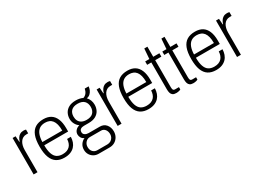

<svg xmlns="http://www.w3.org/2000/svg" viewBox="-26 -1444 3261 2400"><g transform="rotate(-30 1604.5 -244.5)"><path d="M66 0V-526H109L115 -442H120Q128 -469 141.5 -490.5Q155 -512 177 -525Q199 -538 230 -538Q241 -538 250 -536.5Q259 -535 264 -533V-479H238Q209 -479 187.5 -467Q166 -455 151.5 -433.5Q137 -412 129.5 -383Q122 -354 122 -319V0Z M508 12Q441 12 395.5 -17Q350 -46 327 -107Q304 -168 304 -263Q304 -360 327.5 -420.5Q351 -481 397.5 -509.5Q444 -538 514 -538Q578 -538 620.5 -511.5Q663 -485 685.5 -431.5Q708 -378 708 -298V-249H363Q363 -174 379.5 -126.5Q396 -79 428.5 -58Q461 -37 509 -37Q545 -37 570.5 -47Q596 -57 613.5 -75Q631 -93 640 -119Q649 -145 650 -175H704Q703 -136 691 -102Q679 -68 655 -42.5Q631 -17 594.5 -2.5Q558 12 508 12ZM363 -296H650Q650 -349 640.5 -385.5Q631 -422 613 -445Q595 -468 569 -478.5Q543 -489 511 -489Q462 -489 430 -467Q398 -445 381.5 -402Q365 -359 363 -296Z M899 183Q861 183 830.5 165.5Q800 148 782 117.5Q764 87 764 49Q764 5 786 -27.5Q808 -60 844 -76Q817 -87 803.5 -110Q790 -133 790 -157Q790 -190 812 -214.5Q834 -239 869 -247Q837 -269 819.5 -303Q802 -337 802 -375Q802 -420 821.5 -457Q841 -494 881 -516Q921 -538 983 -538Q1013 -538 1038 -532.5Q1063 -527 1083 -517Q1113 -527 1131 -551Q1149 -575 1156 -610H1212Q1210 -583 1198.5 -557.5Q1187 -532 1167 -514Q1147 -496 1118 -492Q1141 -467 1152 -437.5Q1163 -408 1163 -375Q1163 -330 1144 -293Q1125 -256 1085 -234Q1045 -212 983 -212H914Q885 -212 866 -199.5Q847 -187 847 -158Q847 -132 868.5 -118Q890 -104 921 -104H1081Q1138 -104 1171 -64.5Q1204 -25 1204 34Q1204 75 1185.5 109Q1167 143 1134 163Q1101 183 1056 183ZM908 136H1053Q1080 136 1101.5 123Q1123 110 1135 88.5Q1147 67 1147 42Q1147 0 1125.5 -26.5Q1104 -53 1070 -53H908Q871 -53 846 -25Q821 3 821 42Q821 85 845.5 110.5Q870 136 908 136ZM983 -259Q1045 -259 1076 -290Q1107 -321 1107 -375Q1107 -429 1076 -460Q1045 -491 983 -491Q921 -491 890 -460Q859 -429 859 -375Q859 -341 872.5 -314.5Q886 -288 914 -273.5Q942 -259 983 -259Z M1279 0V-526H1322L1328 -442H1333Q1341 -469 1354.5 -490.5Q1368 -512 1390 -525Q1412 -538 1443 -538Q1454 -538 1463 -536.5Q1472 -535 1477 -533V-479H1451Q1422 -479 1400.5 -467Q1379 -455 1364.5 -433.5Q1350 -412 1342.5 -383Q1335 -354 1335 -319V0Z M1721 12Q1654 12 1608.5 -17Q1563 -46 1540 -107Q1517 -168 1517 -263Q1517 -360 1540.5 -420.5Q1564 -481 1610.5 -509.5Q1657 -538 1727 -538Q1791 -538 1833.5 -511.5Q1876 -485 1898.5 -431.5Q1921 -378 1921 -298V-249H1576Q1576 -174 1592.5 -126.5Q1609 -79 1641.5 -58Q1674 -37 1722 -37Q1758 -37 1783.5 -47Q1809 -57 1826.5 -75Q1844 -93 1853 -119Q1862 -145 1863 -175H1917Q1916 -136 1904 -102Q1892 -68 1868 -42.5Q1844 -17 1807.5 -2.5Q1771 12 1721 12ZM1576 -296H1863Q1863 -349 1853.5 -385.5Q1844 -422 1826 -445Q1808 -468 1782 -478.5Q1756 -489 1724 -489Q1675 -489 1643 -467Q1611 -445 1594.5 -402Q1578 -359 1576 -296Z M2121 11Q2088 11 2070.5 -1.5Q2053 -14 2046.5 -36.5Q2040 -59 2040 -88V-477H1980V-526H2040L2051 -672H2096V-526H2185V-477H2096V-89Q2096 -62 2102.5 -49.5Q2109 -37 2132 -37H2185V-3Q2177 2 2165.5 5Q2154 8 2142.5 9.5Q2131 11 2121 11Z M2368 11Q2335 11 2317.5 -1.5Q2300 -14 2293.5 -36.5Q2287 -59 2287 -88V-477H2227V-526H2287L2298 -672H2343V-526H2432V-477H2343V-89Q2343 -62 2349.5 -49.5Q2356 -37 2379 -37H2432V-3Q2424 2 2412.5 5Q2401 8 2389.5 9.5Q2378 11 2368 11Z M2697 12Q2630 12 2584.5 -17Q2539 -46 2516 -107Q2493 -168 2493 -263Q2493 -360 2516.5 -420.5Q2540 -481 2586.5 -509.5Q2633 -538 2703 -538Q2767 -538 2809.5 -511.5Q2852 -485 2874.5 -431.5Q2897 -378 2897 -298V-249H2552Q2552 -174 2568.5 -126.5Q2585 -79 2617.5 -58Q2650 -37 2698 -37Q2734 -37 2759.5 -47Q2785 -57 2802.5 -75Q2820 -93 2829 -119Q2838 -145 2839 -175H2893Q2892 -136 2880 -102Q2868 -68 2844 -42.5Q2820 -17 2783.5 -2.5Q2747 12 2697 12ZM2552 -296H2839Q2839 -349 2829.5 -385.5Q2820 -422 2802 -445Q2784 -468 2758 -478.5Q2732 -489 2700 -489Q2651 -489 2619 -467Q2587 -445 2570.5 -402Q2554 -359 2552 -296Z M3002 0V-526H3045L3051 -442H3056Q3064 -469 3077.5 -490.5Q3091 -512 3113 -525Q3135 -538 3166 -538Q3177 -538 3186 -536.5Q3195 -535 3200 -533V-479H3174Q3145 -479 3123.5 -467Q3102 -455 3087.5 -433.5Q3073 -412 3065.5 -383Q3058 -354 3058 -319V0Z"/></g></svg>

Font: Archivo SemiCondensed ExtraLight
Style: Regular
Weight: 250
Width: 4
Designer: Hector Gatti
Foundry: Omnibus-Type
Version: Version 2.001